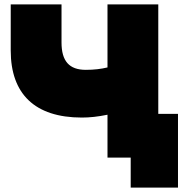

<svg xmlns="http://www.w3.org/2000/svg" viewBox="-20 -720 838 877"><path d="M471 0H577V137H793V-200H703V-700H471V-412C442 -405 410 -401 372 -401C296 -401 261 -441 261 -526V-700H29V-489C29 -292 138 -183 354 -183C390 -183 427 -187 471 -196Z"/></svg>

Font: Chess Sans Black
Style: Regular
Weight: 900
Designer: Wolf Bōese
Foundry: Wolf Bōese
Version: Version 7.223;Glyphs 3.3 (3306)